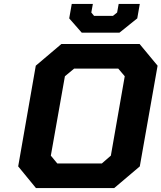

<svg xmlns="http://www.w3.org/2000/svg" viewBox="-20 -962 826 982"><path d="M398 -795 334 -868 347 -942H455L447 -898L461 -881H558L579 -898L587 -942H695L682 -868L591 -795ZM164 0 73 -111 163 -626 294 -737H694L786 -626L695 -111L564 0ZM273 -126H501L547 -166L618 -572L585 -611H359L312 -572L240 -166Z"/></svg>

Font: Tomorrow SemiBold
Style: Italic
Weight: 600
Italic angle: -10°
Designer: Tony de Marco, Monica Rizzolli
Foundry: Just in Type
Version: Version 2.002